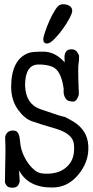

<svg xmlns="http://www.w3.org/2000/svg" viewBox="-20 -861 432 896"><path d="M317 -811Q317 -800 305 -777Q293 -754 276 -730Q259 -706 240.5 -686Q222 -666 209 -660Q203 -658 199 -658Q182 -658 182 -678Q182 -687 190.5 -712.5Q199 -738 211 -765Q223 -792 237 -814Q251 -836 262 -839Q267 -841 270 -841Q273 -841 277 -841Q293 -841 305 -833Q317 -825 317 -811ZM69 -66Q72 -20 72 -14.5Q72 -9 65 3Q58 15 38 15Q18 15 10.5 4.5Q3 -6 3 -12Q3 -18 4 -73Q7 -157 4 -218Q4 -231 13.5 -241.5Q23 -252 42 -252Q61 -252 68 -232Q72 -222 74.5 -193.5Q77 -165 91 -134.5Q105 -104 127 -80.5Q149 -57 169 -53Q189 -49 214 -51Q278 -56 309 -103Q330 -135 325 -187Q321 -236 242 -260Q159 -284 127 -296Q93 -309 65 -348Q33 -391 32 -454Q32 -584 114 -614Q131 -620 181 -620Q231 -620 270 -582Q276 -576 282 -570Q282 -570 281 -589Q279 -631 314 -631Q331 -631 340 -618Q349 -605 349 -599Q349 -574 347 -568Q345 -561 345 -530Q345 -499 346.5 -465.5Q348 -432 348 -423.5Q348 -415 342 -404Q334 -385 316.5 -387Q299 -389 293 -394Q274 -410 277 -448Q265 -534 223 -550Q198 -560 160 -560Q97 -560 97 -462Q100 -376 167 -352Q275 -314 282 -316Q298 -308 325 -292Q388 -252 392 -182Q397 -105 342 -42Q294 14 224 14Q112 15 69 -66Z"/></svg>

Font: Scratch Savers
Style: Book
Weight: 400
Designer: Pablo Impallari, Rodrigo Fuenzalida, Brenda Gallo
Foundry: Pablo Impallari, Rodrigo Fuenzalida, Brenda Gallo
Version: Version 4.0b1